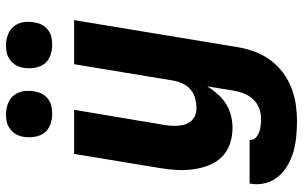

<svg xmlns="http://www.w3.org/2000/svg" viewBox="-205 -582 1010 640"><g transform="rotate(-90 300.0 -262.0)"><path d="M217 223Q191 223 165 220.5Q139 218 114.5 211Q90 204 68.5 191.5Q47 179 31.5 160.5Q16 142 9.5 117Q3 92 8 66V65H154Q152 77 160.5 85Q169 93 180 97Q191 101 203 102Q215 103 227 103Q244 103 261 96Q278 89 290.5 75Q303 61 309 44.5Q315 28 318 11L332 -76Q321 -58 306.5 -41.5Q292 -25 273.5 -13.5Q255 -2 234.5 3Q214 8 194 8Q165 8 139.5 -1Q114 -10 96 -28.5Q78 -47 68.5 -72Q59 -97 55.5 -124Q52 -151 53.5 -179Q55 -207 60 -235L107 -520H254L203 -216Q200 -198 200.5 -180Q201 -162 206.5 -146.5Q212 -131 226 -121.5Q240 -112 258 -112Q274 -112 290.5 -116Q307 -120 320 -130.5Q333 -141 340.5 -156.5Q348 -172 351 -187L406 -520H553L462 30Q457 57 447 84Q437 111 419.5 134.5Q402 158 378 176Q354 194 326.5 204.5Q299 215 271.5 219Q244 223 217 223ZM470 -593Q452 -593 434.5 -599.5Q417 -606 407 -619.5Q397 -633 394 -651.5Q391 -670 394 -689Q396 -702 402.5 -713.5Q409 -725 420.5 -733.5Q432 -742 444 -744.5Q456 -747 469 -747Q487 -747 504.5 -740.5Q522 -734 532.5 -720.5Q543 -707 546 -688.5Q549 -670 545 -651Q543 -638 537 -626.5Q531 -615 519.5 -606.5Q508 -598 495.5 -595.5Q483 -593 470 -593ZM240 -593Q222 -593 204.5 -599.5Q187 -606 177 -619.5Q167 -633 164 -651.5Q161 -670 164 -689Q166 -702 172.5 -713.5Q179 -725 190.5 -733.5Q202 -742 214 -744.5Q226 -747 239 -747Q257 -747 274.5 -740.5Q292 -734 302.5 -720.5Q313 -707 316 -688.5Q319 -670 315 -651Q313 -638 307 -626.5Q301 -615 289.5 -606.5Q278 -598 265.5 -595.5Q253 -593 240 -593Z"/></g></svg>

Font: Iosevka Heavy Extended
Style: Italic
Weight: 900
Width: 7
Italic angle: -9°
Monospace: yes
Designer: Belleve Invis
Foundry: Belleve Invis
Version: Version 32.5.0; ttfautohint (v1.8.4)